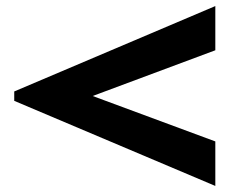

<svg xmlns="http://www.w3.org/2000/svg" viewBox="-20 -628 810 634"><path d="M691 -462 286 -311 691 -161V-14L27 -295V-326L691 -608Z"/></svg>

Font: BioRhyme Expanded ExtraBold
Style: Regular
Weight: 800
Width: 7
Designer: Aoife Mooney
Foundry: Aoife Mooney Type
Version: Version 1.000